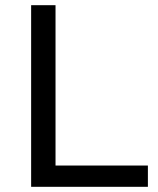

<svg xmlns="http://www.w3.org/2000/svg" viewBox="-20 -720 610 740"><path d="M100 0V-700H194V-82H550V0Z"/></svg>

Font: Golos Text
Style: Regular
Weight: 400
Designer: A.Korolkova, Vitaly Kuzmin
Foundry: ParaType Ltd
Version: Version 2.004